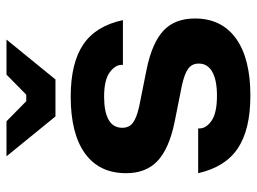

<svg xmlns="http://www.w3.org/2000/svg" viewBox="-120 -662 792 592"><g transform="rotate(-90 276.0 -366.0)"><path d="M38 -151H176V-147Q176 -126 200 -109.5Q224 -93 277 -93Q325 -93 350.5 -107.5Q376 -122 376 -149Q376 -170 360.5 -181.5Q345 -193 309 -201L194 -224Q113 -241 75.5 -276.5Q38 -312 38 -373Q38 -456 99 -500Q160 -544 274 -544Q377 -544 434.5 -505.5Q492 -467 510 -383H372V-387Q372 -407 348.5 -424Q325 -441 274 -441Q227 -441 202.5 -427Q178 -413 178 -385Q178 -364 193 -352.5Q208 -341 243 -333L358 -310Q440 -293 477.5 -258Q515 -223 515 -161Q515 -79 453.5 -34.5Q392 10 277 10Q173 10 115 -28.5Q57 -67 38 -151ZM327 -591H213L90 -742H198L260 -681H280L342 -742H450Z"/></g></svg>

Font: Mozilla Text BETA
Style: Bold
Weight: 700
Designer: Studio DRAMA
Foundry: Studio DRAMA
Version: Version 0.100